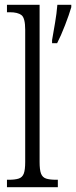

<svg xmlns="http://www.w3.org/2000/svg" viewBox="-20 -780 317 800"><path d="M9 0V-31H16Q43 -31 58 -36Q73 -41 79 -56.5Q85 -72 85 -105V-656Q85 -705 69.5 -717Q54 -729 21 -729H9V-760H145V-105Q145 -72 151 -56.5Q157 -41 172 -36Q187 -31 214 -31H221V0ZM197 -613Q203 -648 209.5 -685.5Q216 -723 219 -760H277V-750Q268 -719 251 -675Q234 -631 218 -600H197Z"/></svg>

Font: Noto Serif Tamil ExtraCondensed Light
Style: Regular
Weight: 300
Width: 2
Designer: Indian Type Foundry, Tom Grace, and the Monotype Design Team
Foundry: Monotype Imaging Inc.
Version: Version 2.004; ttfautohint (v1.8.4.7-5d5b)